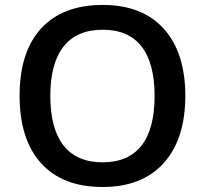

<svg xmlns="http://www.w3.org/2000/svg" viewBox="-20 -745 827 775"><path d="M728 -357.9Q728 -183.6 640.9 -86.9Q553.7 9.8 394 9.8Q232.4 9.8 145.8 -86.2Q59.1 -182.1 59.1 -358.9Q59.1 -535.6 146.2 -630.4Q233.4 -725.1 395 -725.1Q554.2 -725.1 641.1 -628.9Q728 -532.7 728 -357.9ZM183.1 -357.9Q183.1 -226.1 236.3 -158Q289.6 -89.8 394 -89.8Q498 -89.8 551 -157.2Q604 -224.6 604 -357.9Q604 -489.3 551.5 -557.1Q499 -625 395 -625Q290 -625 236.6 -557.1Q183.1 -489.3 183.1 -357.9Z"/></svg>

Font: f0_32663          
Style: Regular
Weight: 600
Foundry: Ascender Corporation
Version: Version 1.10